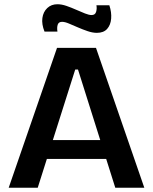

<svg xmlns="http://www.w3.org/2000/svg" viewBox="-20 -886 722 906"><path d="M21 0 249 -660H433L661 0H524L348 -558H335L158 0ZM142 -136V-225H558V-136ZM437 -731Q417 -731 393.5 -739Q370 -747 347 -757Q324 -767 305 -775Q286 -783 273 -783Q257 -783 252.5 -770Q248 -757 251 -737H190Q176 -772 180 -801Q184 -830 203 -848Q222 -866 251 -866Q271 -866 294 -858Q317 -850 339.5 -840Q362 -830 381 -822.5Q400 -815 412 -815Q429 -815 433.5 -830Q438 -845 435 -861H496Q507 -828 504.5 -798Q502 -768 485.5 -749.5Q469 -731 437 -731Z"/></svg>

Font: Bricolage Grotesque 18pt SemiBold
Style: Regular
Weight: 600
Version: Version 1.001;gftools[0.9.33.dev8+g029e19f]